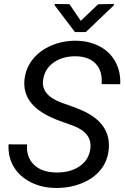

<svg xmlns="http://www.w3.org/2000/svg" viewBox="-20 -923 621 953"><path d="M19 0ZM428.2 -183.1Q439 -261.2 347.2 -297.4L262.7 -328.1L234.4 -340.3Q91.8 -405.3 101.1 -522.9Q106 -582 141.6 -627.4Q177.2 -672.9 236.1 -697.5Q294.9 -722.2 361.3 -720.7Q425.8 -719.2 476.3 -691.9Q526.9 -664.6 553.2 -615.5Q579.6 -566.4 576.7 -504.9L484.4 -505.4Q489.3 -570.8 455.1 -606.7Q420.9 -642.6 357.4 -643.6Q290.5 -644.5 245.6 -612.3Q200.7 -580.1 193.8 -524.4Q184.1 -451.7 283.2 -414.1L356 -388.2L392.6 -372.6Q530.3 -309.1 520 -184.1Q514.6 -124 479.5 -80.3Q444.3 -36.6 384 -12.7Q323.7 11.2 254.4 9.8Q187.5 9.3 132.1 -18.8Q76.7 -46.9 47.9 -95.7Q19 -144.5 22.5 -206.5L114.3 -206.1Q109.9 -142.6 148.7 -105.2Q187.5 -67.9 258.3 -66.9Q329.1 -65.9 375 -97.7Q420.9 -129.4 428.2 -183.1ZM380.9 -819.8 467.3 -901.9 544.9 -903.3 545.4 -897 405.8 -763.7H352.1L251.5 -896.5V-903.3L324.7 -902.3Z"/></svg>

Font: Roboto
Style: Italic
Weight: 400
Italic angle: -12°
Designer: Google
Version: Version 2.134; 2016; ttfautohint (v1.6)